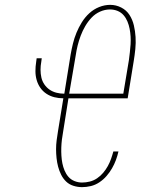

<svg xmlns="http://www.w3.org/2000/svg" viewBox="-20 -763 640 791"><path d="M318 8Q300 8 282.5 2.5Q265 -3 252.5 -15Q240 -27 232 -43Q224 -59 219.5 -76Q215 -93 213 -111.5Q211 -130 211 -148.5Q211 -167 213.5 -186Q216 -205 219 -223L241 -358Q222 -358 204 -362.5Q186 -367 171 -377Q156 -387 146 -401.5Q136 -416 131 -433.5Q126 -451 126 -470Q126 -489 129 -508L131 -523H152L150 -508Q147 -492 147 -475.5Q147 -459 150.5 -443.5Q154 -428 163 -415Q172 -402 184.5 -393.5Q197 -385 212.5 -381Q228 -377 245 -377L271 -538Q275 -561 280.5 -583.5Q286 -606 295 -628Q304 -650 317 -671Q330 -692 348 -708.5Q366 -725 388.5 -734Q411 -743 434 -743Q458 -743 479.5 -732Q501 -721 513.5 -701.5Q526 -682 531.5 -658.5Q537 -635 538.5 -610.5Q540 -586 537.5 -561Q535 -536 531 -512L506 -358H262L240 -220Q237 -204 235 -187.5Q233 -171 232.5 -154.5Q232 -138 233 -121.5Q234 -105 237 -90Q240 -75 246 -60.5Q252 -46 262 -34.5Q272 -23 287 -17Q302 -11 318 -11Q334 -11 350 -15Q366 -19 380 -28.5Q394 -38 405 -51Q416 -64 424 -78.5Q432 -93 437.5 -108.5Q443 -124 447 -139H468Q464 -121 457.5 -103.5Q451 -86 441.5 -69.5Q432 -53 419 -38Q406 -23 389.5 -12Q373 -1 354.5 3.5Q336 8 318 8ZM488 -377 511 -515Q513 -531 515 -547.5Q517 -564 518 -580.5Q519 -597 518 -613Q517 -629 514 -644.5Q511 -660 505 -674.5Q499 -689 489 -700.5Q479 -712 464.5 -718Q450 -724 433 -724Q412 -724 392 -715Q372 -706 357 -690Q342 -674 331 -655Q320 -636 312.5 -616Q305 -596 300 -576Q295 -556 292 -535L265 -377Z"/></svg>

Font: Iosevka Curly Slab ThExObl
Style: Regular
Weight: 100
Width: 7
Italic angle: -9°
Monospace: yes
Designer: Belleve Invis
Foundry: Belleve Invis
Version: Version 11.1.0; ttfautohint (v1.8.3)